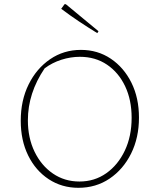

<svg xmlns="http://www.w3.org/2000/svg" viewBox="-20 -889 761 916"><path d="M354 7Q275 7 212.5 -34Q150 -75 114.5 -147Q79 -219 79 -313Q79 -410 116.5 -486Q154 -562 219 -606.5Q284 -651 366 -651Q446 -651 508.5 -609Q571 -567 607 -494.5Q643 -422 643 -328Q643 -232 605.5 -156.5Q568 -81 503 -37Q438 7 354 7ZM359 -23Q431 -23 487 -62.5Q543 -102 575.5 -170.5Q608 -239 608 -327Q608 -412 577 -477.5Q546 -543 490.5 -580.5Q435 -618 361 -618Q317 -618 273 -604Q229 -590 193 -563Q113 -445 113 -315Q113 -231 145 -165Q177 -99 232.5 -61Q288 -23 359 -23ZM444 -731Q400 -758 356.5 -787Q313 -816 272 -847L288 -869H294L450 -740Z"/></svg>

Font: Piazzolla SC Thin
Style: Regular
Weight: 100
Designer: Juan Pablo del Peral
Foundry: Huerta Tipografica
Version: Version 1.330